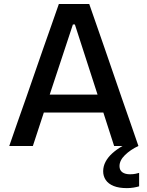

<svg xmlns="http://www.w3.org/2000/svg" viewBox="-20 -733 740 964"><path d="M26.5 0Q46.5 -57.5 68.5 -121Q90.5 -184.5 111 -241.5L196 -486.5Q219.5 -552.5 238 -605.8Q256.5 -659 275.5 -713H428Q447.5 -657.5 465.8 -604.5Q484 -551.5 507 -486L591.5 -240.5Q612 -181.5 633.8 -119.2Q655.5 -57 675 0H553Q533.5 -60.5 513 -124.2Q492.5 -188 474 -245L356 -610H346L226.5 -248.5Q207 -189.5 186 -125Q165 -60.5 145 0ZM173 -168 184 -258H530L539 -168ZM617 211.5Q577 211.5 550.5 200.8Q524 190 511 170.8Q498 151.5 498 127Q498 102 509.8 79.5Q521.5 57 543.5 37Q565.5 17 596 -0.5V-22.5L652 -27.5L674.5 0Q634.5 19 607.2 45.8Q580 72.5 580 101Q580 121.5 594.2 131.8Q608.5 142 632.5 142Q649 142 660.5 139.5Q672 137 678.5 135V202.5Q667.5 206 651 208.8Q634.5 211.5 617 211.5Z"/></svg>

Font: Commissioner Thin Medium
Style: Regular
Weight: 500
Version: Version 1.000